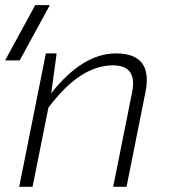

<svg xmlns="http://www.w3.org/2000/svg" viewBox="-65 -718 654 738"><path d="M126.5 -698.2 10.7 -485.8H-45.4L70.3 -698.2ZM8.8 0 111.3 -512.7H152.8L131.8 -359.4Q252.4 -512.7 380.9 -512.7Q523.9 -512.7 494.1 -363.8L421.4 0H370.1L442.9 -363.8Q463.4 -466.8 369.1 -466.8Q242.7 -466.8 121.1 -304.2L60.1 0Z"/></svg>

Font: Sansation Light
Style: Light Italic
Weight: 300
Designer: Bernd Montag
Version: Version 1.301